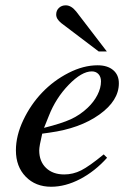

<svg xmlns="http://www.w3.org/2000/svg" viewBox="-20 -693 484 724"><path d="M371.1 -110.8 383.8 -98.1Q337.9 -46.9 282.2 -17.8Q226.6 11.2 172.9 11.2Q113.8 11.2 76.9 -26.9Q40 -64.9 40 -126Q40 -181.6 67.9 -240.2Q95.7 -298.8 138.9 -344Q182.1 -389.2 238.3 -418Q294.4 -446.8 348.1 -446.8Q385.3 -446.8 406.7 -428.7Q428.2 -410.6 428.2 -378.9Q428.2 -313.5 354.7 -261Q281.2 -208.5 167 -192.9L139.2 -189Q127.9 -141.6 127.9 -126Q127.9 -84.5 153.6 -59.8Q179.2 -35.2 222.2 -35.2Q255.4 -35.2 285.9 -50.5Q316.4 -65.9 371.1 -110.8ZM164.1 -255.9 146 -210.9Q212.4 -227.5 247.1 -243.4Q281.7 -259.3 310.1 -286.1Q334 -308.6 347.4 -335Q360.8 -361.3 360.8 -386.2Q360.8 -403.3 351.3 -413.6Q341.8 -423.8 326.2 -423.8Q288.1 -423.8 239.3 -373.5Q190.4 -323.2 164.1 -255.9ZM352.1 -499 210.9 -606Q191.9 -621.1 191.9 -638.2Q191.9 -653.3 202.1 -663.1Q212.4 -672.9 228 -672.9Q248.5 -672.9 267.1 -649.9L382.8 -499Z"/></svg>

Font: Accordance
Style: Italic
Weight: 400
Italic angle: -11°
Version: Version 1.2 (build January 31, 2020) Miklal Software Solutio